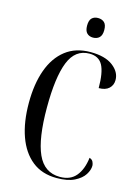

<svg xmlns="http://www.w3.org/2000/svg" viewBox="-136 -995 785 1080"><g transform="rotate(15 256.5 -455.0)"><path d="M304 10Q218 10 160.5 -36Q103 -82 73.5 -164.5Q44 -247 44 -359Q44 -469 73.5 -551Q103 -633 161.5 -678.5Q220 -724 306 -724Q391 -724 436.5 -689.5Q482 -655 482 -608Q482 -578 461.5 -559Q441 -540 402 -540Q402 -631 379.5 -672.5Q357 -714 303 -714Q220 -714 184.5 -625Q149 -536 149 -359Q149 -179 189 -90Q229 -1 320 -1Q381 -1 413.5 -40.5Q446 -80 454 -148Q470 -143 475.5 -130.5Q481 -118 481 -109Q481 -84 463.5 -56.5Q446 -29 407 -9.5Q368 10 304 10ZM297 -806Q275 -806 261.5 -819.5Q248 -833 248 -863Q248 -894 261.5 -907Q275 -920 297 -920Q320 -920 334 -907Q348 -894 348 -863Q348 -833 334 -819.5Q320 -806 297 -806Z"/></g></svg>

Font: Noto Serif Display ExtraCondensed Medium
Style: Regular
Weight: 500
Width: 2
Designer: Monotype Design Team
Foundry: Monotype Imaging Inc.
Version: Version 2.009